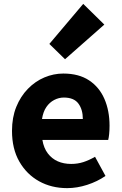

<svg xmlns="http://www.w3.org/2000/svg" viewBox="-20 -958 628 992"><path d="M327 14Q246 14 182 -21.5Q118 -57 80 -123Q42 -189 42 -282Q42 -351 64 -405.5Q86 -460 124 -499Q162 -538 209.5 -558Q257 -578 307 -578Q387 -578 440 -543Q493 -508 519.5 -447Q546 -386 546 -308Q546 -285 544 -265.5Q542 -246 539 -235H199Q206 -193 227 -165.5Q248 -138 278.5 -124.5Q309 -111 348 -111Q381 -111 410.5 -120.5Q440 -130 471 -148L525 -49Q483 -20 430.5 -3Q378 14 327 14ZM197 -343H408Q408 -392 385 -423Q362 -454 310 -454Q284 -454 260 -441.5Q236 -429 219.5 -405Q203 -381 197 -343ZM316 -652 235 -731 410 -938 519 -831Z"/></svg>

Font: Noto Sans TC Thin ExtraBold
Style: Regular
Weight: 800
Version: Version 2.004-H2;hotconv 1.0.118;makeotfexe 2.5.65603